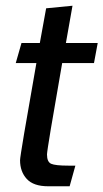

<svg xmlns="http://www.w3.org/2000/svg" viewBox="-20 -640 361 670"><path d="M243 -62 223 10H148Q97 10 73.5 -15.5Q50 -41 50 -81Q50 -98 107 -420H35L55 -490H119L141 -611L233 -620L210 -490H321L308 -420H197Q144 -118 144 -101Q144 -75 158.5 -68.5Q173 -62 219 -62Z"/></svg>

Font: Cabin
Style: Italic
Weight: 400
Designer: Pablo Impallari
Foundry: Pablo Impallari. www.impallari.com Igino Marini. www.ikern.com
Version: Version 1.005